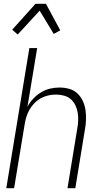

<svg xmlns="http://www.w3.org/2000/svg" viewBox="-20 -987 540 1007"><path d="M73 -806 44 -831 166 -967H221L296 -828L262 -809L188 -931ZM13 0 134 -735H175L124 -427Q136 -450 154.5 -469.5Q173 -489 195 -502.5Q217 -516 242 -522Q267 -528 292 -528Q318 -528 343 -521Q368 -514 386 -497Q404 -480 414.5 -457Q425 -434 428.5 -409Q432 -384 431 -357.5Q430 -331 425 -305L375 0H334L385 -311Q389 -332 390 -354Q391 -376 387.5 -396.5Q384 -417 375 -435.5Q366 -454 351 -467Q336 -480 315.5 -485.5Q295 -491 273 -491Q253 -491 233 -486.5Q213 -482 194 -471.5Q175 -461 160 -445.5Q145 -430 134.5 -411.5Q124 -393 118 -373Q112 -353 109 -333L54 0Z"/></svg>

Font: Iosevka SS18 Extralight
Style: Italic
Weight: 200
Italic angle: -9°
Monospace: yes
Designer: Belleve Invis
Foundry: Belleve Invis
Version: Version 25.1.1; ttfautohint (v1.8.4)